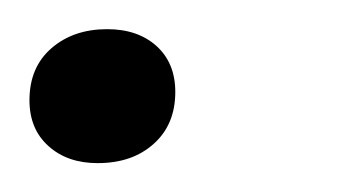

<svg xmlns="http://www.w3.org/2000/svg" viewBox="-21 -104 231 131"><path d="M45.6 7.3Q24.9 7.3 12 -4.4Q-0.9 -16 -0.9 -35.6Q-0.9 -58.1 14.1 -71.1Q29.1 -84.1 52.1 -84.1Q73.1 -84.1 85.9 -72.5Q98.6 -60.9 98.6 -41.3Q98.6 -19 83.9 -5.9Q69.3 7.3 45.6 7.3Z"/></svg>

Font: Mona Sans
Style: Italic
Weight: 200
Italic angle: -11.6951°
Designer: Deni Anggara
Foundry: GitHub
Version: Version 2.000